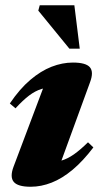

<svg xmlns="http://www.w3.org/2000/svg" viewBox="-20 -697 386 732"><path d="M31.5 -61 158.5 -398 191.5 -364Q162 -365 138.2 -357.8Q114.5 -350.5 91 -332.8Q67.5 -315 39 -284L17.5 -302.5Q55 -358 95.2 -392.2Q135.5 -426.5 176.5 -442.5Q217.5 -458.5 258 -458.5Q307 -458.5 322.5 -440.8Q338 -423 323.5 -384L197 -37.5L161 -78Q189.5 -77.5 213.5 -84.5Q237.5 -91.5 261.8 -108.5Q286 -125.5 315.5 -154.5L336 -135Q296.5 -83 256.8 -49.8Q217 -16.5 177 -0.8Q137 15 97 15Q48 15 32.5 -3.5Q17 -22 31.5 -61ZM284 -511.5H244.5L126 -656.5L131.5 -677H263.5Z"/></svg>

Font: Newsreader 24pt ExtraBold
Style: Italic
Weight: 800
Italic angle: -17°
Designer: Hugues Gentile
Foundry: Production Type
Version: Version 1.003